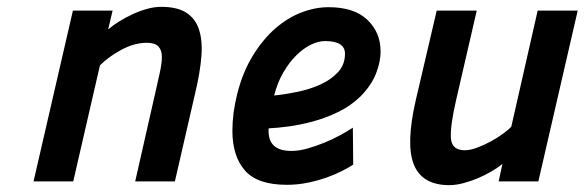

<svg xmlns="http://www.w3.org/2000/svg" viewBox="-20 -530 1708 561"><path d="M78 0 193 -499H309L296 -444Q310 -456 328.5 -467.5Q347 -479 367.5 -488.5Q388 -498 409.5 -504Q431 -510 451 -510Q497 -510 523.5 -493.5Q550 -477 561 -445Q572 -413 568.5 -366.5Q565 -320 551 -261L491 0H375L434 -260Q441 -291 447 -318Q453 -345 453 -364Q453 -383 443 -394Q433 -405 409 -405Q373 -405 335.5 -385Q298 -365 272 -339L194 0Z M1012 -49Q1000 -41 979.5 -30.5Q959 -20 933.5 -11Q908 -2 878.5 4Q849 10 818 10Q732 10 695.5 -32Q659 -74 659 -148Q659 -199 673 -255Q689 -319 718.5 -367Q748 -415 784 -446.5Q820 -478 860.5 -493.5Q901 -509 940 -509Q1015 -509 1053.5 -472Q1092 -435 1092 -380Q1092 -348 1078 -313.5Q1064 -279 1032 -247Q1004 -220 967.5 -202.5Q931 -185 894 -175Q857 -165 823 -160.5Q789 -156 765 -155Q764 -142 766.5 -130Q769 -118 776 -109Q783 -100 796.5 -94.5Q810 -89 832 -89Q853 -89 878 -96Q903 -103 927.5 -113Q952 -123 974 -135Q996 -147 1011 -157ZM930 -410Q910 -410 888.5 -399.5Q867 -389 846.5 -369Q826 -349 808.5 -319.5Q791 -290 781 -251Q812 -254 848.5 -261.5Q885 -269 916 -283Q947 -297 967.5 -319Q988 -341 988 -373Q988 -410 930 -410Z M1668 -499 1553 0H1437L1448 -51Q1436 -41 1417.5 -30Q1399 -19 1378 -10Q1357 -1 1334.5 5Q1312 11 1293 11Q1214 11 1189.5 -48.5Q1165 -108 1195 -238L1256 -499H1373L1313 -239Q1295 -161 1297.5 -126Q1300 -91 1338 -91Q1354 -91 1374 -98.5Q1394 -106 1413.5 -116.5Q1433 -127 1449.5 -139Q1466 -151 1474 -160L1551 -499Z"/></svg>

Font: Panefresco 800wt
Style: Italic
Weight: 800
Foundry: Campivisivi & Chank Co
Version: Version 1.001